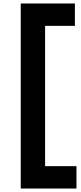

<svg xmlns="http://www.w3.org/2000/svg" viewBox="-20 -841 462 1093"><path d="M406.3 -821.1V-693.8H236.7V104.9H415.3V232.2H98V-821.1Z"/></svg>

Font: Hepta Slab ExtraLight
Style: Regular
Weight: 200
Designer: Michael LaGattuta
Foundry: Michael LaGattuta
Version: Version 1.100